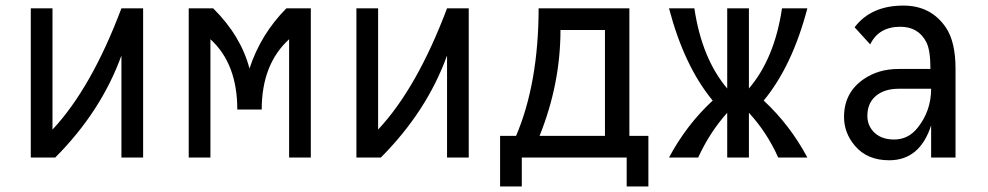

<svg xmlns="http://www.w3.org/2000/svg" viewBox="-20 -567 3556 691"><path d="M90.8 0V-537.1H168.9V-100.6Q309.1 -250.5 417 -537.1H495.1V0H417V-367.2Q344.2 -166 178.7 0Z M659.2 0V-537.1H747.1Q846.7 -438.5 877.9 -320.3Q918 -443.4 1010.7 -537.1H1098.6V0H1020.5V-425.8Q921.9 -335.9 921.9 -172.9H834Q834 -337.9 737.3 -425.8V0Z M1262.7 0V-537.1H1340.8V-100.6Q1481 -250.5 1588.9 -537.1H1667V0H1588.9V-367.2Q1516.1 -166 1350.6 0Z M1779.8 104V-78.1H1837.4Q1918 -267.6 1918.5 -537.1H2245.1V-78.1H2313.5V104H2235.4V0H1857.9V104ZM1921.9 -78.1H2157.2V-459H1997.1Q1997.1 -265.1 1921.9 -78.1Z M2387.7 0Q2450.2 -117.2 2544.9 -205.1Q2442.4 -329.1 2387.7 -537.1H2479Q2505.9 -356.4 2597.2 -248.5V-537.1H2675.3V-248.5Q2767.6 -356.4 2794.4 -537.1H2885.7Q2831.1 -329.1 2728.5 -205.1Q2823.2 -117.2 2885.7 0H2780.8Q2740.2 -90.8 2675.3 -161.1V0H2597.2V-161.1Q2534.2 -90.8 2492.7 0Z M3418.9 0H3331.1V-115.7Q3290.5 9.8 3180.2 9.8Q3101.1 9.8 3057.1 -42Q3017.6 -88.4 3017.6 -146Q3017.6 -232.4 3086.4 -280.8Q3140.1 -318.8 3213.4 -318.8H3328.6Q3328.6 -387.2 3313.5 -416Q3284.7 -470.7 3220.2 -470.7Q3142.6 -470.7 3111.8 -407.2L3055.7 -468.8Q3114.7 -546.9 3231.4 -546.9Q3330.6 -546.9 3384.3 -467.8Q3418.9 -416.5 3418.9 -319.3ZM3331.1 -247.6Q3274.4 -247.6 3214.8 -247.6Q3160.2 -247.6 3128.9 -218.8Q3101.6 -193.4 3101.6 -149.9Q3101.6 -117.2 3123 -93.8Q3149.4 -64.9 3197.8 -64.9Q3249 -64.9 3282.2 -106.9Q3331.1 -167.5 3331.1 -247.6Z"/></svg>

Font: Consola Mono
Style: Book
Weight: 400
Monospace: yes
Version: Version 2.001